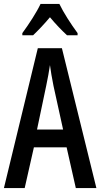

<svg xmlns="http://www.w3.org/2000/svg" viewBox="-20 -960 512 980"><path d="M283 -940H187C168 -899 128 -837 94 -791V-780H149C172 -802 205 -836 235 -872C264 -837 295 -805 322 -780H376V-791C342 -837 304 -896 283 -940ZM367 0H472L296 -714H173L0 0H106L153 -208H320ZM253 -522 302 -299H169L216 -523C223 -557 231 -598 235 -628C239 -596 245 -563 253 -522Z"/></svg>

Font: Noto Sans Malayalam ExtraCondensed Medium
Style: Regular
Weight: 500
Width: 2
Designer: Jelle Bosma - Monotype Design Team
Foundry: Monotype Imaging Inc.
Version: Version 2.104